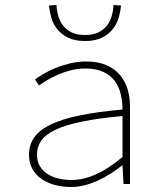

<svg xmlns="http://www.w3.org/2000/svg" viewBox="-20 -736 640 768"><path d="M264 12Q232 12 202 4.5Q172 -3 148.5 -18.5Q125 -34 110.5 -58.5Q96 -83 96 -117Q96 -157 117.5 -187Q139 -217 184 -238.5Q229 -260 300 -274.5Q371 -289 470 -298Q470 -329 463 -359Q456 -389 439.5 -411.5Q423 -434 394 -448Q365 -462 322 -462Q293 -462 266 -455.5Q239 -449 214.5 -438.5Q190 -428 170 -416Q150 -404 136 -394L120 -418Q133 -428 154 -440.5Q175 -453 202 -464Q229 -475 260.5 -482.5Q292 -490 324 -490Q372 -490 405.5 -475.5Q439 -461 460 -436Q481 -411 490.5 -378.5Q500 -346 500 -310V0H474L470 -74H468Q447 -57 422.5 -41.5Q398 -26 372 -14Q346 -2 318.5 5Q291 12 264 12ZM266 -16Q361 -16 470 -108V-272Q373 -263 307.5 -249.5Q242 -236 202 -217Q162 -198 145 -173.5Q128 -149 128 -118Q128 -90 140 -70.5Q152 -51 171.5 -39Q191 -27 215.5 -21.5Q240 -16 266 -16ZM320 -572Q279 -572 252 -585.5Q225 -599 208.5 -620Q192 -641 185 -666Q178 -691 176 -714L206 -716Q207 -694 213 -672.5Q219 -651 232 -634Q245 -617 266.5 -606.5Q288 -596 320 -596Q352 -596 373.5 -606.5Q395 -617 408 -634Q421 -651 427 -672.5Q433 -694 434 -716L464 -714Q462 -691 455 -666Q448 -641 431.5 -620Q415 -599 388 -585.5Q361 -572 320 -572Z"/></svg>

Font: Source Code Pro ExtraLight
Style: Regular
Weight: 200
Monospace: yes
Designer: Paul D. Hunt, Teo Tuominen
Foundry: Adobe Systems Incorporated
Version: Version 2.030;PS 1.000;hotconv 16.6.51;makeotf.lib2.5.65220